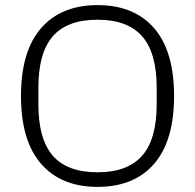

<svg xmlns="http://www.w3.org/2000/svg" viewBox="-20 -720 762 750"><path d="M361 10Q219 10 140.5 -80Q62 -170 62 -345Q62 -520 140.5 -610Q219 -700 361 -700Q504 -700 582 -610Q660 -520 660 -345Q660 -170 582 -80Q504 10 361 10ZM361 -47Q478 -47 535 -111.5Q592 -176 592 -312V-378Q592 -514 535 -578.5Q478 -643 361 -643Q243 -643 186.5 -578.5Q130 -514 130 -378V-312Q130 -176 186.5 -111.5Q243 -47 361 -47Z"/></svg>

Font: Mozilla Text ExtraLight
Style: Regular
Weight: 200
Designer: Studio DRAMA
Foundry: Studio DRAMA
Version: Version 1.000